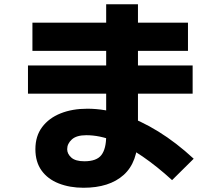

<svg xmlns="http://www.w3.org/2000/svg" viewBox="-20 -820 1040 906"><path d="M894 -71 792 30Q722 -34 653 -81.5Q584 -129 517 -155.5Q450 -182 387 -182Q341 -182 319 -162Q297 -142 297 -116Q297 -94 316.5 -76.5Q336 -59 378 -59Q436 -59 458.5 -88.5Q481 -118 481 -179V-800H631V-179Q631 -55 563.5 5.5Q496 66 374 66Q309 66 257 45.5Q205 25 176 -15.5Q147 -56 147 -116Q147 -178 179 -220.5Q211 -263 266 -285Q321 -307 392 -307Q474 -307 558 -279.5Q642 -252 727 -199.5Q812 -147 894 -71ZM867 -713V-580H133V-713ZM889 -511V-378H112V-511Z"/></svg>

Font: Murecho Thin
Style: Bold
Weight: 700
Version: Version 1.010